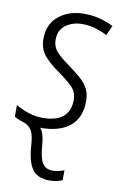

<svg xmlns="http://www.w3.org/2000/svg" viewBox="-88 -592 555 882"><g transform="rotate(10 189.5 -151.0)"><path d="M207 240Q151 240 126.5 205.5Q102 171 97 96Q94 50 83.5 30Q73 10 51 0Q39 -4 25 -9Q11 -14 0 -21V-76Q23 -61 56.5 -49.5Q90 -38 125 -38Q191 -38 222 -65.5Q253 -93 253 -143Q253 -179 231 -202Q209 -225 167 -255Q124 -284 95.5 -316Q67 -348 67 -397Q67 -466 114.5 -504Q162 -542 232 -542Q275 -542 309.5 -532Q344 -522 369 -509L348 -463Q326 -475 296.5 -484.5Q267 -494 231 -494Q188 -494 155.5 -471Q123 -448 123 -402Q123 -369 144 -346Q165 -323 205 -295Q235 -273 258.5 -253Q282 -233 296 -208.5Q310 -184 310 -148Q310 -71 262 -31Q214 9 123 9Q142 28 147 91Q151 146 166 169.5Q181 193 214 193Q229 193 242.5 189.5Q256 186 267 182V228Q258 232 242.5 236Q227 240 207 240Z"/></g></svg>

Font: Noto Sans SemiCondensed Light
Style: Italic
Weight: 300
Width: 4
Italic angle: -12°
Designer: Monotype Design Team
Foundry: Monotype Imaging Inc.
Version: Version 2.013; ttfautohint (v1.8.4.7-5d5b)